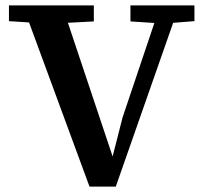

<svg xmlns="http://www.w3.org/2000/svg" viewBox="-20 -684 746 708"><path d="M310 4 64 -664H209L397 -102H394L432 -251L571 -664H641L407 4ZM13 -606V-664H326V-605L193 -598H138ZM461 -605V-664H697V-606L595 -598H569Z"/></svg>

Font: Source Serif 4 SemiBold
Style: Regular
Weight: 600
Designer: Frank Grießhammer
Foundry: Adobe Systems Incorporated
Version: Version 4.004;hotconv 1.0.116;makeotfexe 2.5.65601